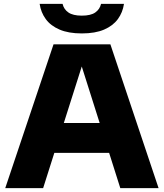

<svg xmlns="http://www.w3.org/2000/svg" viewBox="-20 -968 844 988"><path d="M7 0 255.5 -740H548L796 0H599L391.5 -655H410L202 0ZM209 -181.5 254 -335H548.5L592.5 -181.5ZM401 -796Q332.5 -796 286.5 -815.8Q240.5 -835.5 215.5 -869.8Q190.5 -904 184 -948H302Q308.5 -920 332 -903.8Q355.5 -887.5 401 -887.5Q447 -887.5 470.2 -903.8Q493.5 -920 500 -948H618Q611.5 -904 586.5 -869.8Q561.5 -835.5 515.8 -815.8Q470 -796 401 -796Z"/></svg>

Font: Encode Sans SemiExpanded ExtraBold
Style: Regular
Weight: 800
Width: 6
Designer: Multiple Designers
Foundry: Impallari Type
Version: Version 3.002